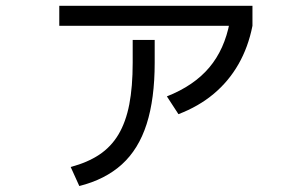

<svg xmlns="http://www.w3.org/2000/svg" viewBox="-20 -589 1040 652"><path d="M220 -22Q277 -37 317.1 -63.7Q357.3 -90.4 382.3 -132.4Q407.3 -174.4 419 -234.3Q430.6 -294.3 430.6 -376V-453.3H505.3V-376Q505.3 -253.3 478 -167.8Q450.7 -82.3 393.9 -30.8Q337 20.7 249.3 42.7ZM546.7 -261.7Q638.6 -298 690.6 -359.7Q742.6 -421.3 759.9 -513.3L837.3 -501.3Q823 -429 789.8 -371Q756.7 -313 705.7 -270.3Q654.7 -227.6 586 -201.3ZM181.3 -501.3V-569.3H837.3V-501.3Z"/></svg>

Font: M PLUS 2 Thin
Style: Regular
Weight: 100
Designer: Coji Morishita
Foundry: UNDERFOREST DESIGN
Version: Version 1.001